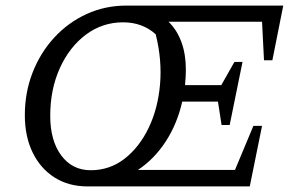

<svg xmlns="http://www.w3.org/2000/svg" viewBox="-20 -668 1053 688"><path d="M294 0Q226 0 175.5 -32Q125 -64 97 -121.5Q69 -179 69 -255Q69 -337 97 -408.5Q125 -480 175 -534Q225 -588 291 -618Q357 -648 433 -648H995L956 -452H926L919 -590H584Q614 -561 630 -517.5Q646 -474 646 -419Q646 -391 643 -363H773L820 -446H849L803 -220H774L761 -304H633Q615 -224 573.5 -160.5Q532 -97 474 -59H822L888 -217H919L875 0ZM305 -58Q373 -58 426 -99Q479 -140 512.5 -209.5Q546 -279 553.5 -366Q561 -453 538 -545Q491 -588 421 -588Q347 -588 288 -544Q229 -500 194.5 -424Q160 -348 160 -253Q160 -164 199.5 -111Q239 -58 305 -58Z"/></svg>

Font: Piazzolla SC
Style: Italic
Weight: 400
Italic angle: -11.3°
Designer: Juan Pablo del Peral
Foundry: Huerta Tipografica
Version: Version 1.330